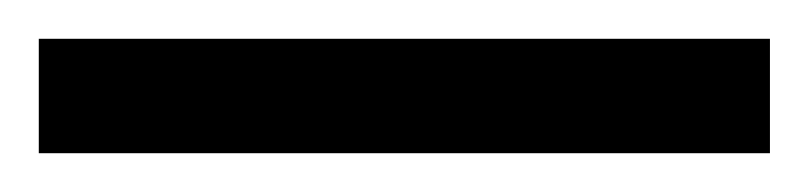

<svg xmlns="http://www.w3.org/2000/svg" viewBox="-24 63 417 99"><path d="M-4 142V83H373V142Z"/></svg>

Font: Noto Serif Khmer ExtraCondensed SemiBold
Style: Regular
Weight: 600
Width: 2
Designer: Danh Hong and the Monotype Design Team
Foundry: Monotype Imaging Inc.
Version: Version 2.004; ttfautohint (v1.8.4.7-5d5b)